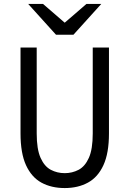

<svg xmlns="http://www.w3.org/2000/svg" viewBox="-20 -941 656 973"><path d="M308 12Q240.5 12 190.1 -15.4Q139.8 -42.9 111.9 -103.7Q84 -164.5 84 -264.8V-700H166V-264.8Q166 -184.9 185.6 -141.2Q205.1 -97.5 237.5 -80.5Q269.9 -63.5 308 -63.5Q346 -63.5 378.4 -80.5Q410.8 -97.5 430.4 -141.2Q450 -184.9 450 -264.8V-700H532.2V-264.8Q532.2 -164.9 504.2 -104Q476.2 -43.1 425.8 -15.6Q375.4 12 308 12ZM263.8 -765 122.8 -921H198L308 -826L418 -921H493.2L352.2 -765Z"/></svg>

Font: Overpass Mono Light
Style: Regular
Weight: 300
Monospace: yes
Designer: Delve Withrington, Dave Bailey
Foundry: Delve Fonts LLC
Version: Version 4.000